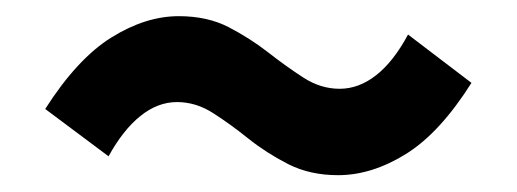

<svg xmlns="http://www.w3.org/2000/svg" viewBox="-20 -491 630 234"><path d="M392 -277.5Q357.9 -277.5 331.4 -290.9Q304.9 -304.4 282.8 -322Q260.8 -339.7 239.8 -353.1Q218.9 -366.6 195.7 -366.6Q172.2 -366.6 151.1 -349.6Q130 -332.7 112.3 -300.5L35.1 -358.2Q74.2 -419.5 115.9 -445.4Q157.5 -471.3 197.9 -471.3Q232.8 -471.3 258.9 -457.8Q285 -444.2 306.9 -427.1Q328.9 -409.9 349.8 -396.4Q370.8 -382.8 394 -382.8Q417.4 -382.8 438.5 -399.4Q459.6 -415.9 477.3 -448.9L554.6 -390Q516.2 -329.1 474.7 -303.3Q433.1 -277.5 392 -277.5Z"/></svg>

Font: Noto Sans TC
Style: Regular
Weight: 100
Designer: Ryoko NISHIZUKA 西塚涼子 (kana, bopomofo & ideographs); Paul D. Hunt (Latin, Greek & Cyrillic); Sandoll Communications 산돌커뮤니
Foundry: Adobe
Version: Version 2.004;hotconv 1.0.118;makeotfexe 2.5.65603